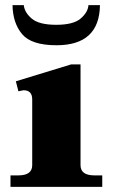

<svg xmlns="http://www.w3.org/2000/svg" viewBox="-20 -731 441 751"><path d="M29 -711H73Q76 -682 104.5 -658Q133 -634 200 -634Q267 -634 295.5 -658.5Q324 -683 326 -711H371Q369 -554 201 -554Q103 -554 66.5 -597.5Q30 -641 29 -711ZM21 -45H52Q106 -45 106 -85V-342Q106 -378 72 -378Q71 -378 52 -374L42 -413L258 -479H295V-85Q295 -45 349 -45H380V0H21Z"/></svg>

Font: Taviraj ExtraBold
Style: Regular
Weight: 800
Designer: Katatrad Team
Foundry: CadsonDemak
Version: Version 1.001